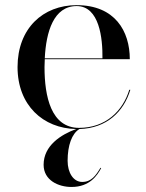

<svg xmlns="http://www.w3.org/2000/svg" viewBox="-20 -490 566 744"><path d="M372 161.5 369.5 160C351 190.5 334 215 298.5 215C264.5 215 242 179.5 242 133C242 73 258.5 28 287.5 10C394 7 459.5 -57.5 485 -142H481C456 -60 389.5 5.5 286.5 5.5C178 5.5 152.5 -116 152.5 -230C152.5 -240 153 -250 153.5 -260.5H483C483 -369.5 425.5 -470 277 -470C146.5 -470 48 -380 48 -230C48 -82 147 7.5 275 10C216.5 31.5 149 74 149 148.5C149 208.5 206 234.5 257 234.5C328 234.5 357 189.5 372 161.5ZM277 -466.5C365.5 -466.5 378 -341 377 -264H153.5C158.5 -367 188 -466.5 277 -466.5Z"/></svg>

Font: Bodoni* 48pt
Style: Regular
Weight: 400
Version: Version 2.3